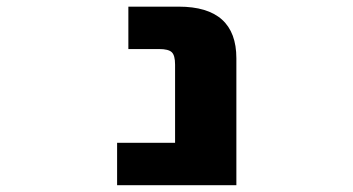

<svg xmlns="http://www.w3.org/2000/svg" viewBox="-20 -544 1040 566"><path d="M325.2 2V-123H496.1V-353.5Q496.1 -380.9 486.3 -390.1Q476.6 -399.4 449.2 -399.4H358.4V-524.4H506.8Q676.8 -524.4 676.8 -372.1V2Z"/></svg>

Font: Gen Shin Gothic Monospace Heavy
Style: Bold
Weight: 800
Designer: [Source Han Sans]
Ryoko NISHIZUKA  (kana & ideographs); Paul D. Hunt (Latin, Greek & Cyrillic); Wenlong ZHANG  (bopomofo
Version: Version 1.002.20150607